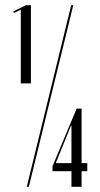

<svg xmlns="http://www.w3.org/2000/svg" viewBox="-20 -719 385 739"><path d="M60 -398H99V-699H80L31 -675L34 -669L60 -682ZM83 0H91L262 -699H254ZM182 -60H255V0H294V-60H316V-91H294V-301H275L182 -79ZM255 -235V-91H196L195 -92L253 -235Z"/></svg>

Font: Moniqa SemBd Display
Style: Regular
Weight: 600
Designer: Rajesh Rajput
Foundry: Rajesh Rajput
Version: Version 1.000